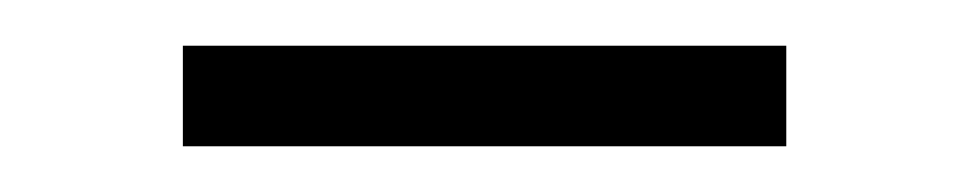

<svg xmlns="http://www.w3.org/2000/svg" viewBox="-20 -578 424 84"><path d="M60 -558H324V-514H60Z"/></svg>

Font: Judson
Style: Regular
Weight: 400
Version: Version 20110429